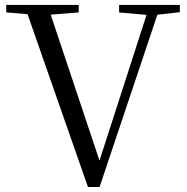

<svg xmlns="http://www.w3.org/2000/svg" viewBox="-20 -748 754 775"><path d="M335 6.7 78.1 -728H171.6L391.2 -70.9H372.8L377 -85.6L584.4 -728H628.4L382 6.7ZM5.2 -698V-728H297.6V-697.8L157.9 -686.9H136.9ZM460.8 -697.8V-728H706V-698.8L598.5 -686.9H581.9Z"/></svg>

Font: Source Han Serif JP VF
Style: Regular
Weight: 250
Designer: Ryoko NISHIZUKA 西塚涼子 (kana & ideographs); Frank Grießhammer (Latin, Greek & Cyrillic); Wenlong ZHANG 张文龙 (bopomofo); San
Foundry: Adobe
Version: Version 2.001;hotconv 1.1.0;makeotfexe 2.6.0